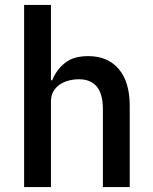

<svg xmlns="http://www.w3.org/2000/svg" viewBox="-20 -760 620 780"><path d="M78 -740H187V-434H192Q209 -476 243.5 -504Q278 -532 338 -532Q418 -532 462.5 -479.5Q507 -427 507 -330V0H398V-317Q398 -438 300 -438Q279 -438 258.5 -432.5Q238 -427 222 -416Q206 -405 196.5 -388Q187 -371 187 -349V0H78Z"/></svg>

Font: IBM Plex Sans Arabic Medm
Style: Regular
Weight: 500
Designer: Mike Abbink, Paul van der Laan, Pieter van Rosmalen, Wael Morcos, Khajak Apelian
Foundry: Bold Monday
Version: Version 1.005